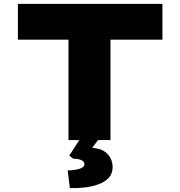

<svg xmlns="http://www.w3.org/2000/svg" viewBox="-20 -720 927 987"><path d="M332 0V-516H72V-700H815V-516H548V0ZM339 247 328 156Q346 156 366 153Q386 150 400 143Q414 136 414 125Q414 115 406.5 108.5Q399 102 386.5 99Q374 96 357 96L336 80L403 -24H502L454 40Q508 44 533.5 72.5Q559 101 559 139Q559 173 538.5 194.5Q518 216 484.5 228Q451 240 413 244Q375 248 339 247Z"/></svg>

Font: Lexend Mega Black
Style: Regular
Weight: 900
Version: Version 1.007